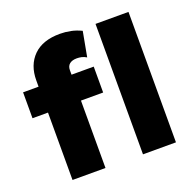

<svg xmlns="http://www.w3.org/2000/svg" viewBox="-129 -865 1000 996"><g transform="rotate(-20 371.0 -367.5)"><path d="M105.5 0V-549.5Q105.5 -634 156.2 -684.5Q207 -735 302.5 -735Q332.5 -735 361.8 -729Q391 -723 420 -709L394.5 -571.5Q380.5 -580 367.2 -582.8Q354 -585.5 342 -585.5Q316 -585.5 301.8 -574Q287.5 -562.5 287.5 -540V-515H410V-372H287.5V0ZM20 -372V-515H121V-372ZM494.5 0V-720H676.5V0Z"/></g></svg>

Font: Geologica Cursive ExtraBold
Style: Regular
Weight: 800
Designer: Sindre Bremnes, Frode Helland
Foundry: Monokrom Skriftforlag AS
Version: Version 1.010;gftools[0.9.28]